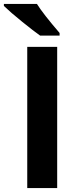

<svg xmlns="http://www.w3.org/2000/svg" viewBox="-48 -951 399 971"><path d="M89.8 0V-713.9H241.2V0ZM154.8 -771Q124 -792.5 64.5 -840.6Q4.9 -888.7 -28.3 -920.9V-931.2H138.7Q169.4 -881.8 253.4 -784.2V-771Z"/></svg>

Font: Zoram GWebM
Style: Bold
Weight: 700
Foundry: Ascender Corporation
Version: Version 1.000